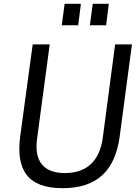

<svg xmlns="http://www.w3.org/2000/svg" viewBox="-20 -974 726 1004"><path d="M670 -742H582L517 -250C499 -127 429 -69 319 -69C210 -69 157 -129 174 -250L240 -742H151L86 -264C62 -86 124 10 307 10C490 10 580 -84 605 -254ZM318 -954 303 -842H389L403 -954ZM465 -954 450 -842H535L549 -954Z"/></svg>

Font: Cheyenne Sans
Style: Italic
Weight: 400
Italic angle: -8.13011°
Designer: The Public Sans project authors (U.S. Web Design System), Libre Franklin designed by Pablo Impallari and Rodrigo Fuenzal
Foundry: The Cheyenne Sans Project Authors
Version: Version 2.007